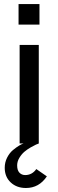

<svg xmlns="http://www.w3.org/2000/svg" viewBox="-20 -710 289 950"><path d="M175.3 -689.9V-588.4H71.8V-689.9ZM159.7 126.5 211.9 162.6Q173.3 220.2 108.4 220.2Q62.5 220.2 33 192.6Q3.4 165 3.4 120.1Q3.4 93.3 15.1 70.1Q26.9 46.9 43.9 32.7Q61 18.6 74.5 10.5Q87.9 2.4 96.2 0H77.1V-487.8H171.9V0Q166 2 158.2 5.4Q150.4 8.8 132.3 19Q114.3 29.3 100.6 41Q86.9 52.7 75.9 70.8Q64.9 88.9 64.9 108.4Q64.9 132.8 76.2 144.5Q87.4 156.2 104.5 156.2Q138.7 156.2 159.7 126.5Z"/></svg>

Font: HK Grotesk Medium
Style: Regular
Weight: 500
Designer: Alfredo Marco Pradil and Stefan Peev
Foundry: Hanken Design Co.
Version: Version 1.045;PS 001.045;hotconv 1.0.88;makeotf.lib2.5.64775